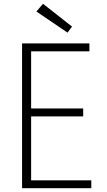

<svg xmlns="http://www.w3.org/2000/svg" viewBox="-20 -998 566 1018"><path d="M338 -825 173 -937 208 -978 362 -857ZM130 -42H464V0H97V-768H454V-726H130L145 -740V-411L130 -423H421V-381H130L145 -394V-28Z"/></svg>

Font: Yaldevi ExtraLight ExtraLight
Style: Regular
Weight: 250
Version: Version 1.100